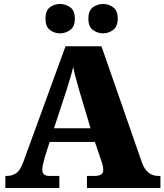

<svg xmlns="http://www.w3.org/2000/svg" viewBox="-20 -947 828 967"><path d="M7 0V-61H14Q40 -61 60.5 -74Q81 -87 97 -130L310 -714H491L695 -128Q708 -93 728.5 -77Q749 -61 777 -61H788V0H418V-61H458Q474 -61 487 -67Q500 -73 500 -92Q500 -106 495.5 -120.5Q491 -135 489 -141L458 -232H230L207 -160Q204 -148 198.5 -127.5Q193 -107 193 -93Q193 -78 201 -69.5Q209 -61 230 -61H279V0ZM252 -301H436L379 -492Q372 -518 363.5 -547.5Q355 -577 349 -610Q341 -578 332 -548.5Q323 -519 315 -493ZM500 -779Q471 -779 448 -796Q425 -813 425 -853Q425 -894 448 -910.5Q471 -927 500 -927Q526 -927 549.5 -910.5Q573 -894 573 -853Q573 -813 549.5 -796Q526 -779 500 -779ZM282 -779Q254 -779 231.5 -796Q209 -813 209 -853Q209 -894 231.5 -910.5Q254 -927 282 -927Q310 -927 333.5 -910.5Q357 -894 357 -853Q357 -813 333.5 -796Q310 -779 282 -779Z"/></svg>

Font: Noto Serif Telugu Black
Style: Regular
Weight: 900
Designer: Jelle Bosma - Monotype Design Team
Foundry: Monotype Imaging Inc.
Version: Version 2.005; ttfautohint (v1.8.4.7-5d5b)